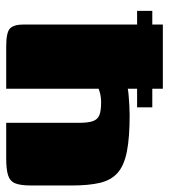

<svg xmlns="http://www.w3.org/2000/svg" viewBox="17 -562 545 619"><g transform="rotate(90 289.5 -252.5)"><path d="M130 0Q84 0 71.5 -12.5Q59 -25 59 -57V-505H266V-392Q277 -394 291 -395Q305 -396 320.5 -397Q336 -398 350 -398Q424 -398 469 -389Q514 -380 537.5 -359Q561 -338 569.5 -302Q578 -266 578 -211V-80Q578 -46 571 -29Q564 -12 545 -6Q526 0 490 0H376V-234Q376 -264 370.5 -279.5Q365 -295 351 -300.5Q337 -306 310 -306Q302 -306 294 -305Q286 -304 278.5 -302Q271 -300 266 -298V0ZM15 -471H326V-422H15Z"/></g></svg>

Font: Genos Black
Style: Regular
Weight: 900
Designer: Robert E. Leuschke
Foundry: Robert E. Leuschke
Version: Version 1.010